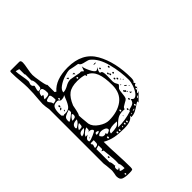

<svg xmlns="http://www.w3.org/2000/svg" viewBox="-265 -801 1123 1123"><g transform="rotate(-45 296.0 -240.0)"><path d="M499 -114Q499 -113 501 -110.5Q503 -108 505 -108L498 -102Q498 -104 497 -106Q496 -108 494 -108Q489 -108 489 -102Q489 -97 493 -97L481 -85L480 -82L481 -78L494 -85L445 -36V-46Q442 -46 436 -42Q430 -38 427 -36Q407 -22 391 -14Q375 -6 355 -6V-18Q341 12 279 12Q233 12 202 6Q171 0 138 -18Q138 29 142 99Q143 114 144 144Q145 174 145 198Q145 213 140 215.5Q135 218 112 218Q81 218 64.5 211Q48 204 48 178V174Q50 168 51.5 156.5Q53 145 54 138V132Q53 113 51 95Q49 77 48 72V-378Q46 -388 44 -402.5Q42 -417 42 -427Q42 -437 44 -461Q49 -509 49 -557Q49 -579 45 -623Q44 -634 43 -649.5Q42 -665 42 -686Q42 -698 48 -698H120Q132 -698 132 -680Q132 -666 126 -636Q120 -606 120 -589Q120 -574 127.5 -530.5Q135 -487 141 -487V-427L150 -421Q196 -475 297 -475Q418 -475 467.5 -387Q517 -299 517 -168Q517 -144 505 -138Q507 -138 509.5 -134.5Q512 -131 513 -128Q507 -128 503 -124Q499 -120 499 -114ZM66 -674Q66 -658 72 -626Q78 -594 78 -580Q78 -574 75 -567.5Q72 -561 72 -556Q72 -546 77 -542.5Q82 -539 84 -535Q84 -532 80 -520.5Q76 -509 76 -497Q89 -497 94 -499Q99 -501 100.5 -508.5Q102 -516 102 -537Q102 -562 93 -571V-620L90 -625V-667Q90 -668 80.5 -670.5Q71 -673 66 -674ZM82 -463Q82 -457 76 -450.5Q70 -444 70 -438H81Q94 -438 102 -441.5Q110 -445 110 -456Q110 -495 93 -495Q82 -495 76 -484.5Q70 -474 70 -463ZM499 -168Q499 -237 480.5 -309Q462 -381 421 -414Q414 -420 394 -424Q379 -427 369.5 -431Q360 -435 355 -446Q343 -448 324.5 -451.5Q306 -455 294 -458Q277 -458 248.5 -448.5Q220 -439 198 -423Q176 -407 176 -389Q187 -389 197 -392.5Q207 -396 216 -401Q238 -414 258 -414Q262 -414 288 -409Q314 -404 319 -403Q321 -402 325 -402L333 -403Q337 -403 349 -391L360 -421Q360 -406 375 -375Q390 -344 402 -342Q405 -342 411.5 -346Q418 -350 421 -354Q417 -348 412.5 -338.5Q408 -329 408 -324L409 -318Q420 -318 423 -307Q426 -296 426 -279L425 -232Q425 -218 431.5 -207.5Q438 -197 438 -192Q438 -191 430 -183.5Q422 -176 421 -174Q417 -166 415 -141Q413 -116 409 -108Q406 -103 399.5 -98.5Q393 -94 386 -91Q373 -84 367 -79.5Q361 -75 360 -66L345 -67Q318 -67 299.5 -55.5Q281 -44 258 -18Q319 -18 373 -36Q373 -41 377 -43.5Q381 -46 390 -48Q405 -51 414.5 -58Q424 -65 427 -85Q429 -80 434.5 -76Q440 -72 442 -71Q458 -71 471 -89.5Q484 -108 491.5 -131.5Q499 -155 499 -168ZM258 -427 253 -421 246 -433 249 -434Q251 -434 254.5 -432Q258 -430 258 -427ZM114 -394Q114 -433 102 -433Q101 -433 86.5 -429Q72 -425 72 -418Q72 -412 80 -403Q88 -394 88 -384Q96 -384 105 -386.5Q114 -389 114 -394ZM301 -414 288 -427H301ZM294 -386Q296 -386 297.5 -387.5Q299 -389 299 -391Q299 -397 294 -397Q289 -397 289 -391Q289 -389 290.5 -387.5Q292 -386 294 -386ZM127 -380Q127 -374 132 -374Q136 -374 136 -380Q136 -386 132 -386Q127 -386 127 -380ZM424 -381Q433 -381 433 -379V-378Q431 -376 424 -376Q416 -376 415 -378Q415 -381 424 -381ZM114 -379Q87 -379 79 -364.5Q71 -350 71 -320L72 -301L81 -292Q87 -295 89 -295L95 -294Q123 -294 135.5 -309Q148 -324 160 -356L168 -375Q168 -375 160.5 -370.5Q153 -366 135 -366Q131 -366 126 -372.5Q121 -379 114 -379ZM280 -379Q232 -379 206.5 -360Q181 -341 162 -295Q160 -287 155.5 -262.5Q151 -238 144 -229Q144 -217 150 -157Q156 -128 188.5 -106Q221 -84 249 -84Q320 -84 364.5 -117Q409 -150 409 -217Q409 -280 395 -316Q381 -352 347 -367Q347 -361 342 -361Q338 -361 338 -367V-371Q312 -379 280 -379ZM97 -348Q97 -355 102 -355Q107 -355 107 -348Q107 -342 102 -342Q97 -342 97 -348ZM421 -355V-354ZM431 -336Q431 -331 427 -331Q425 -331 423.5 -332.5Q422 -334 422 -336Q422 -342 427 -342Q431 -342 431 -336ZM104 -338Q104 -333 100 -329.5Q96 -326 90 -325Q90 -338 104 -338ZM109 -314Q109 -306 103 -306Q101 -306 101 -308Q101 -311 104 -312.5Q107 -314 109 -314ZM465 -307Q465 -314 470 -314Q474 -314 474 -307Q474 -305 473 -303Q472 -301 470 -301Q465 -301 465 -307ZM126 -277V-295Q104 -288 91 -281Q78 -274 78 -259L77 -252Q77 -245 81 -242Q89 -246 107.5 -260Q126 -274 126 -277ZM434 -283Q434 -289 438 -289Q443 -289 443 -283Q443 -277 438 -277Q434 -277 434 -283ZM445 -277Q449 -277 449 -270Q449 -264 445 -264Q440 -264 440 -270Q440 -277 445 -277ZM458 -264Q458 -270 463 -270Q468 -270 468 -264Q468 -262 466.5 -260.5Q465 -259 463 -259Q461 -259 459.5 -260.5Q458 -262 458 -264ZM126 -256Q126 -257 124.5 -260.5Q123 -264 120 -264Q113 -260 105.5 -251Q98 -242 96 -234Q111 -234 118.5 -238Q126 -242 126 -256ZM449 -235Q449 -229 445 -229Q440 -229 440 -235Q440 -241 445 -241Q449 -241 449 -235ZM452 -223Q452 -229 457 -229Q461 -229 461 -223Q461 -217 457 -217Q452 -217 452 -223ZM120 -222Q78 -222 78 -192Q78 -190 80 -188Q82 -186 84 -186Q113 -202 120 -222ZM470 -204 463 -210H470ZM84 -169 93 -168Q107 -168 110.5 -173Q114 -178 114 -198Q94 -190 84 -169ZM475 -198H481L475 -192ZM448 -184Q448 -181 444 -181Q442 -181 442 -183Q442 -186 445 -186Q448 -186 448 -184ZM457 -169 470 -157 466 -156Q463 -156 459.5 -159.5Q456 -163 456 -165ZM71 -130Q93 -130 114 -157H109Q71 -159 71 -130ZM145 -106Q145 -113 138.5 -117.5Q132 -122 123 -122Q120 -122 114 -120Q123 -124 124.5 -128.5Q126 -133 126 -140Q126 -147 126 -150Q92 -135 84 -114H102Q78 -102 78 -90Q78 -78 84 -78Q91 -78 118 -89.5Q145 -101 145 -106ZM443 -138Q443 -132 438 -132Q434 -132 434 -138H433Q428 -138 428 -144Q428 -150 433 -150Q435 -150 436 -148Q437 -146 437 -144H438Q443 -144 443 -138ZM475 -150 481 -144H475ZM448 -129Q448 -126 445 -126Q442 -126 442 -130Q442 -132 445 -132Q448 -131 448 -129ZM451 -120 463 -108H451ZM498 -102Q498 -100 497 -98.5Q496 -97 494 -97H493ZM99 -97H102L90 -90Q94 -97 99 -97ZM425 -91Q425 -85 421 -85Q416 -85 416 -91Q416 -97 421 -97Q425 -97 425 -91ZM143 -76Q160 -76 162 -85Q159 -87 154 -88.5Q149 -90 147 -90Q138 -90 138 -76ZM337 -85Q332 -85 332 -78Q332 -72 337 -72Q339 -72 340 -74Q341 -76 341 -78Q341 -85 337 -85ZM210 -50Q210 -61 197 -67Q184 -73 172 -73Q153 -73 144 -60Q151 -49 155.5 -45.5Q160 -42 168 -42Q178 -42 181 -48Q181 -44 184 -39.5Q187 -35 189 -35Q190 -36 200 -40Q210 -44 210 -50ZM470 -72 457 -60 460 -59Q465 -59 467.5 -63Q470 -67 470 -72ZM83 -54Q83 -50 80 -41.5Q77 -33 77 -28Q91 -28 96.5 -31.5Q102 -35 103 -41.5Q104 -48 104 -66H78V-54ZM377 -54Q377 -48 373 -48Q368 -48 368 -54Q368 -60 373 -60Q377 -60 377 -54ZM203 -22Q231 -22 249 -26.5Q267 -31 277 -48L253 -49Q234 -49 218.5 -43.5Q203 -38 203 -22ZM325 -42V-48H330ZM425 -42Q425 -48 421 -48Q416 -48 416 -42Q416 -36 421 -36Q425 -36 425 -42ZM402 -30H400Q397 -30 392.5 -28.5Q388 -27 385 -25L391 -24Q401 -24 402 -30ZM116 177Q116 138 109 138L110 111Q110 94 106 58.5Q102 23 102 18L90 12L102 6V-25L78 -18V90Q86 99 86 126H90Q83 130 80.5 133.5Q78 137 78 144Q78 157 84 157Q87 156 90.5 154Q94 152 96 150Q94 159 84 169Q88 173 97.5 175Q107 177 116 177ZM179 -18Q179 -25 174 -25Q169 -25 169 -18Q169 -12 174 -12Q179 -12 179 -18ZM373 -18V-25L366 -18ZM305 -6Q305 -8 304 -10Q303 -12 301 -12Q296 -12 296 -6Q296 0 301 0Q303 0 304 -2Q305 -4 305 -6ZM323 -6Q323 -12 319 -12Q314 -12 314 -6Q314 0 319 0Q323 0 323 -6ZM283 -6Q283 -7 282.5 -7Q282 -7 282 -7Q280 -7 278 -5Q276 -3 276 -1Q276 1 279 1Q283 1 283 -6ZM239 0Q239 -6 234 -6Q229 -6 229 0Q229 6 234 6Q239 6 239 0ZM257 0Q257 -2 256 -4Q255 -6 253 -6Q248 -6 248 0Q248 6 253 6Q255 6 256 4Q257 2 257 0ZM100 66Q100 72 96 72Q91 72 91 66Q91 60 96 60Q100 60 100 66ZM100 205Q100 199 96 199Q91 199 91 205Q91 207 92.5 208.5Q94 210 96 210Q100 210 100 205Z"/></g></svg>

Font: Cabin Sketch
Style: Regular
Weight: 400
Version: Version 1.100